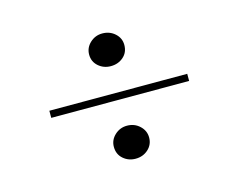

<svg xmlns="http://www.w3.org/2000/svg" viewBox="-65 -591 711 573"><g transform="rotate(-15 291.0 -304.5)"><path d="M290 -397Q268 -397 252 -411Q236 -425 236 -447Q236 -468 252 -483Q268 -498 290 -498Q313 -498 329 -483.5Q345 -469 345 -448Q345 -425 329 -411Q313 -397 290 -397ZM78 -294V-316H504V-294ZM290 -111Q268 -111 252 -125Q236 -139 236 -162Q236 -183 252 -198Q268 -213 290 -213Q313 -213 329 -198Q345 -183 345 -162Q345 -140 329 -125.5Q313 -111 290 -111Z"/></g></svg>

Font: Literata 72pt Light
Style: Regular
Weight: 300
Designer: Latin by Veronika Burian and Jose Scaglione. Greek by Irene Vlachou. Cyrillic by Vera Evstafieva.
Foundry: TypeTogether
Version: Version 3.002